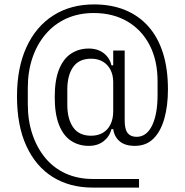

<svg xmlns="http://www.w3.org/2000/svg" viewBox="-20 -730 839 870"><path d="M610 81V120H400Q296 120 219 72Q142 24 99.5 -68.5Q57 -161 57 -293Q57 -423 100 -516.5Q143 -610 221.5 -660Q300 -710 406 -710Q485 -710 547 -684.5Q609 -659 652.5 -610Q696 -561 718.5 -489.5Q741 -418 741 -325Q741 -250 724.5 -192Q708 -134 675 -101.5Q642 -69 591 -69Q547 -69 522.5 -89.5Q498 -110 493 -145H485Q477 -112 450 -90.5Q423 -69 382 -69Q337 -69 302 -92Q267 -115 247.5 -164Q228 -213 228 -290Q228 -367 247.5 -415.5Q267 -464 302 -487Q337 -510 382 -510Q423 -510 450 -489Q477 -468 485 -434H493V-501H545V-183Q545 -144 558.5 -127Q572 -110 599 -110Q644 -110 669 -161Q694 -212 694 -301V-361Q694 -457 657.5 -526.5Q621 -596 556 -633.5Q491 -671 405 -671Q337 -671 282 -646.5Q227 -622 187.5 -576Q148 -530 127 -468Q106 -406 106 -332V-258Q106 -183 127 -121Q148 -59 186 -13.5Q224 32 278.5 56.5Q333 81 401 81ZM393 -115Q424 -115 446.5 -128.5Q469 -142 481 -167Q493 -192 493 -226V-358Q493 -389 481 -413Q469 -437 446.5 -450.5Q424 -464 393 -464Q338 -464 311.5 -426.5Q285 -389 285 -324V-255Q285 -191 311.5 -153Q338 -115 393 -115Z"/></svg>

Font: IBM Plex Sans Condensed Light
Style: Regular
Weight: 300
Width: 3
Designer: Mike Abbink, Paul van der Laan, Pieter van Rosmalen
Foundry: Bold Monday
Version: Version 3.201